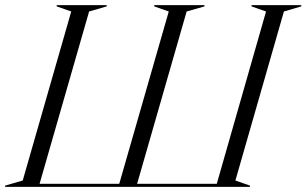

<svg xmlns="http://www.w3.org/2000/svg" viewBox="-73 -732 1200 752"><path d="M-53 -5 16 -25 206 -687 149 -707V-712H345V-707L276 -687L82 -12H394L588 -687L531 -707V-712H728V-707L658 -687L464 -12H776L969 -687L912 -707V-712H1107V-707L1039 -687L849 -25L906 -5V0H-53Z"/></svg>

Font: Nyght Serif Light Italic
Style: Regular
Weight: 300
Italic angle: -16°
Designer: Maksym Kobuzan
Version: Version 0.410